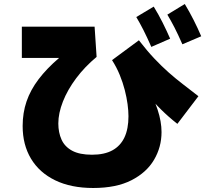

<svg xmlns="http://www.w3.org/2000/svg" viewBox="-20 -868 1040 958"><path d="M445 70Q334 70 255 31.5Q176 -7 134.5 -76.5Q93 -146 93 -239Q93 -305 112.5 -362Q132 -419 172.5 -472.5Q213 -526 275 -579H89V-735H452L462 -584Q403 -535 360 -477.5Q317 -420 294 -361.5Q271 -303 271 -252Q271 -207 287 -171.5Q303 -136 340 -116Q377 -96 439 -96Q501 -96 541 -118Q581 -140 601 -182.5Q621 -225 621 -288Q621 -315 616.5 -348.5Q612 -382 602.5 -419Q593 -456 577.5 -494Q562 -532 539 -568L673 -667Q714 -614 750.5 -575.5Q787 -537 821.5 -506.5Q856 -476 892.5 -448Q929 -420 970 -388L865 -250Q777 -319 713 -400.5Q649 -482 592 -563L619 -604Q672 -520 709.5 -450Q747 -380 766.5 -320.5Q786 -261 786 -209Q786 -134 748.5 -70.5Q711 -7 635.5 31.5Q560 70 445 70ZM735 -634Q713 -684 695.5 -718.5Q678 -753 660 -783L747 -835Q771 -796 791.5 -755Q812 -714 829 -675ZM890 -647Q868 -697 850.5 -731Q833 -765 815 -795L902 -848Q926 -808 946.5 -767.5Q967 -727 984 -687Z"/></svg>

Font: Murecho Thin Black
Style: Regular
Weight: 900
Version: Version 1.010